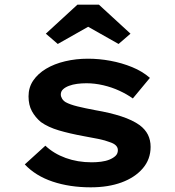

<svg xmlns="http://www.w3.org/2000/svg" viewBox="-20 -791 747 821"><path d="M368 10Q278 10 205 -14.5Q132 -39 86 -88L174 -168Q210 -134 261 -115.5Q312 -97 372 -97Q392 -97 412 -99.5Q432 -102 448 -108.5Q464 -115 474 -124.5Q484 -134 484 -149Q484 -172 450 -183Q430 -191 400.5 -197Q371 -203 337 -209Q277 -220 231.5 -233.5Q186 -247 155 -269Q131 -289 116.5 -315.5Q102 -342 102 -379Q102 -417 122 -446.5Q142 -476 177 -497Q212 -518 258.5 -529Q305 -540 356 -540Q404 -540 452.5 -531Q501 -522 545 -504Q589 -486 621 -458L548 -370Q523 -388 490.5 -403Q458 -418 421.5 -426.5Q385 -435 350 -435Q329 -435 310 -432.5Q291 -430 275 -424Q259 -418 249.5 -409Q240 -400 240 -387Q240 -378 245.5 -369Q251 -360 261 -354Q279 -344 311.5 -336Q344 -328 387 -320Q451 -309 498.5 -293.5Q546 -278 577 -256Q601 -238 612.5 -215Q624 -192 624 -163Q624 -110 590.5 -71Q557 -32 500 -11Q443 10 368 10ZM227 -603 176 -647 311 -771H403L538 -647L487 -603L342 -685H372Z"/></svg>

Font: Lexend Mega SemiBold
Style: Regular
Weight: 600
Designer: Bonnie Shaver-Troup, Thomas Jockin
Foundry: Lexend
Version: Version 1.007